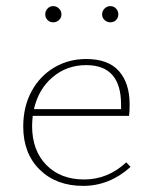

<svg xmlns="http://www.w3.org/2000/svg" viewBox="-20 -605 500 628"><path d="M128 -558Q128 -569 135.5 -577Q143 -585 154 -585Q165 -585 173 -577Q181 -569 181 -558Q181 -547 173 -539.5Q165 -532 154 -532Q143 -532 135.5 -539.5Q128 -547 128 -558ZM314 -558Q314 -569 322 -577Q330 -585 341 -585Q352 -585 359.5 -577Q367 -569 367 -558Q367 -547 359.5 -539.5Q352 -532 341 -532Q330 -532 322 -539.5Q314 -547 314 -558ZM407 -59Q338 3 252 3Q164 3 110 -50Q56 -103 56 -191Q56 -256 83 -306Q110 -356 157 -384Q204 -412 262 -412Q334 -412 369 -372.5Q404 -333 404 -264Q404 -238 402 -226H87Q85 -204 85 -193Q85 -113 131.5 -65.5Q178 -18 255 -18Q333 -18 393 -74ZM91 -248H376V-263Q376 -392 262 -392Q199 -392 152.5 -353Q106 -314 91 -248Z"/></svg>

Font: Ysabeau Infant Extralight
Style: Regular
Weight: 200
Designer: Christian Thalmann (Catharsis Fonts)
Version: Version 0.003